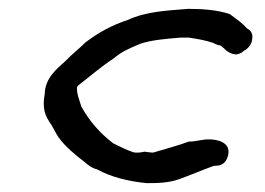

<svg xmlns="http://www.w3.org/2000/svg" viewBox="-20 -436 599 434"><path d="M81 -223C75 -190 82 -174 96 -154C101 -146 106 -135 112 -126C127 -105 151 -85 171 -70C178 -64 187 -56 200 -53C228 -37 269 -26 312 -22C341 -22 362 -23 385 -31C410 -40 438 -52 463 -61L475 -62C488 -65 494 -76 496 -87C501 -113 474 -121 452 -121C436 -121 423 -116 409 -116H407C383 -107 352 -99 326 -91C321 -91 315 -92 308 -93H306C301 -92 296 -91 292 -91C288 -91 284 -91 281 -92C266 -97 250 -105 236 -112C207 -134 182 -162 164 -195C160 -208 153 -224 154 -239L157 -243C183 -263 208 -285 237 -304C256 -320 271 -326 297 -337C324 -346 354 -348 388 -351H407C426 -348 445 -345 462 -339C467 -336 473 -334 479 -333C481 -331 483 -329 486 -327C490 -322 502 -313 514 -313H515C520 -314 526 -316 531 -321C541 -326 549 -336 550 -347C552 -359 548 -367 538 -372C528 -384 514 -393 501 -403L500 -404C473 -413 441 -416 406 -416C356 -412 310 -410 269 -391C233 -379 203 -363 173 -340H172V-339C159 -326 142 -313 129 -299C108 -280 82 -260 81 -223Z"/></svg>

Font: Scribbler
Style: BdIta
Weight: 700
Designer: Mew Too
Foundry: Cannot Into Space Fonts
Version: Version 1.001